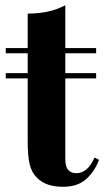

<svg xmlns="http://www.w3.org/2000/svg" viewBox="-20 -701 402 735"><path d="M348 -421V-401H2V-421ZM230 -681V-517H348V-497H230V-93Q230 -63 241 -50.5Q252 -38 273 -38Q292 -38 309.5 -51.5Q327 -65 342 -98L359 -89Q342 -44 309.5 -15Q277 14 221 14Q188 14 163.5 5.5Q139 -3 122 -20Q100 -42 93 -74.5Q86 -107 86 -159V-497H2V-517H86V-649Q127 -649 162.5 -656.5Q198 -664 230 -681Z"/></svg>

Font: Playfair Display
Style: Bold
Weight: 700
Designer: Claus Eggers Sørensen
Foundry: Claus Eggers Sørensen
Version: Version 1.203